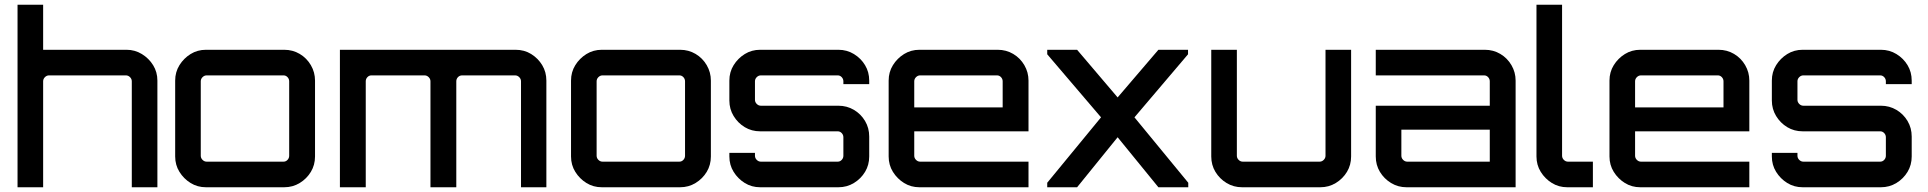

<svg xmlns="http://www.w3.org/2000/svg" viewBox="-20 -790 8133 810"><path d="M54 0V-770H162V-580H514Q549 -580 578.5 -562Q608 -544 626 -515Q644 -486 644 -450V0H536V-447Q536 -457 528.5 -464.5Q521 -472 511 -472H187Q177 -472 169.5 -464.5Q162 -457 162 -447V0Z M849 0Q813 0 784 -18Q755 -36 737 -65Q719 -94 719 -130V-450Q719 -486 737 -515Q755 -544 784 -562Q813 -580 849 -580H1179Q1215 -580 1244.5 -562.5Q1274 -545 1291.5 -515Q1309 -485 1309 -450V-130Q1309 -94 1291.5 -65Q1274 -36 1244.5 -18Q1215 0 1179 0H849ZM852 -108H1176Q1186 -108 1193 -115.5Q1200 -123 1200 -133V-447Q1200 -457 1193 -464.5Q1186 -472 1176 -472H852Q842 -472 834.5 -464.5Q827 -457 827 -447V-133Q827 -123 834.5 -115.5Q842 -108 852 -108Z M1414 0V-580H2155Q2192 -580 2221 -562Q2250 -544 2267.5 -515Q2285 -486 2285 -450V0H2178V-447Q2178 -457 2170.5 -464.5Q2163 -472 2153 -472H1930Q1919 -472 1912 -464.5Q1905 -457 1905 -447V0H1796V-447Q1796 -457 1788.5 -464.5Q1781 -472 1771 -472H1547Q1537 -472 1530 -464.5Q1523 -457 1523 -447V0Z M2519 0Q2483 0 2454 -18Q2425 -36 2407 -65Q2389 -94 2389 -130V-450Q2389 -486 2407 -515Q2425 -544 2454 -562Q2483 -580 2519 -580H2849Q2885 -580 2914.5 -562.5Q2944 -545 2961.5 -515Q2979 -485 2979 -450V-130Q2979 -94 2961.5 -65Q2944 -36 2914.5 -18Q2885 0 2849 0H2519ZM2522 -108H2846Q2856 -108 2863 -115.5Q2870 -123 2870 -133V-447Q2870 -457 2863 -464.5Q2856 -472 2846 -472H2522Q2512 -472 2504.5 -464.5Q2497 -457 2497 -447V-133Q2497 -123 2504.5 -115.5Q2512 -108 2522 -108Z M3187 0Q3151 0 3122 -18Q3093 -36 3075 -65Q3057 -94 3057 -130V-145H3165V-133Q3165 -123 3172.5 -115.5Q3180 -108 3190 -108H3514Q3524 -108 3531 -115.5Q3538 -123 3538 -133V-211Q3538 -221 3531 -228.5Q3524 -236 3514 -236H3187Q3151 -236 3122 -253.5Q3093 -271 3075 -300.5Q3057 -330 3057 -366V-450Q3057 -486 3075 -515Q3093 -544 3122 -562Q3151 -580 3187 -580H3517Q3553 -580 3582.5 -562Q3612 -544 3629.5 -515Q3647 -486 3647 -450V-435H3538V-447Q3538 -457 3531 -464.5Q3524 -472 3514 -472H3190Q3180 -472 3172.5 -464.5Q3165 -457 3165 -447V-369Q3165 -359 3172.5 -351.5Q3180 -344 3190 -344H3517Q3553 -344 3582.5 -326.5Q3612 -309 3629.5 -279.5Q3647 -250 3647 -214V-130Q3647 -94 3629.5 -65Q3612 -36 3582.5 -18Q3553 0 3517 0H3187Z M3859 0Q3823 0 3794 -18Q3765 -36 3747 -65Q3729 -94 3729 -130V-450Q3729 -486 3747 -515Q3765 -544 3794 -562Q3823 -580 3859 -580H4189Q4225 -580 4254.5 -562.5Q4284 -545 4301.5 -515Q4319 -485 4319 -450V-236H3837V-133Q3837 -123 3844.5 -115.5Q3852 -108 3862 -108H4319V0H3859ZM3837 -337H4210V-447Q4210 -457 4203 -464.5Q4196 -472 4186 -472H3862Q3852 -472 3844.5 -464.5Q3837 -457 3837 -447Z M4398 0V-19L4625 -295L4398 -561V-580H4524L4695 -379L4867 -580H4992V-561L4766 -295L4993 -19V0H4867L4695 -211L4524 0Z M5220 0Q5184 0 5154.5 -18Q5125 -36 5107.5 -65Q5090 -94 5090 -130V-580H5198V-133Q5198 -123 5205.5 -115.5Q5213 -108 5223 -108H5547Q5557 -108 5564.5 -115.5Q5572 -123 5572 -133V-580H5680V-130Q5680 -94 5662.5 -65Q5645 -36 5615.5 -18Q5586 0 5550 0H5220Z M5914 0Q5878 0 5848.5 -18Q5819 -36 5801.5 -65Q5784 -94 5784 -130V-344H6265V-447Q6265 -457 6258 -464.5Q6251 -472 6241 -472H5784V-580H6244Q6280 -580 6309.5 -562.5Q6339 -545 6356.5 -515Q6374 -485 6374 -450V0ZM5917 -108H6265V-243H5892V-133Q5892 -123 5899.5 -115.5Q5907 -108 5917 -108Z M6592 0Q6556 0 6527 -18Q6498 -36 6480 -65Q6462 -94 6462 -130V-770H6570V-133Q6570 -123 6577.5 -115.5Q6585 -108 6595 -108H6700V0H6592Z M6900 0Q6864 0 6835 -18Q6806 -36 6788 -65Q6770 -94 6770 -130V-450Q6770 -486 6788 -515Q6806 -544 6835 -562Q6864 -580 6900 -580H7230Q7266 -580 7295.5 -562.5Q7325 -545 7342.5 -515Q7360 -485 7360 -450V-236H6878V-133Q6878 -123 6885.5 -115.5Q6893 -108 6903 -108H7360V0H6900ZM6878 -337H7251V-447Q7251 -457 7244 -464.5Q7237 -472 7227 -472H6903Q6893 -472 6885.5 -464.5Q6878 -457 6878 -447Z M7585 0Q7549 0 7520 -18Q7491 -36 7473 -65Q7455 -94 7455 -130V-145H7563V-133Q7563 -123 7570.5 -115.5Q7578 -108 7588 -108H7912Q7922 -108 7929 -115.5Q7936 -123 7936 -133V-211Q7936 -221 7929 -228.5Q7922 -236 7912 -236H7585Q7549 -236 7520 -253.5Q7491 -271 7473 -300.5Q7455 -330 7455 -366V-450Q7455 -486 7473 -515Q7491 -544 7520 -562Q7549 -580 7585 -580H7915Q7951 -580 7980.5 -562Q8010 -544 8027.5 -515Q8045 -486 8045 -450V-435H7936V-447Q7936 -457 7929 -464.5Q7922 -472 7912 -472H7588Q7578 -472 7570.5 -464.5Q7563 -457 7563 -447V-369Q7563 -359 7570.5 -351.5Q7578 -344 7588 -344H7915Q7951 -344 7980.5 -326.5Q8010 -309 8027.5 -279.5Q8045 -250 8045 -214V-130Q8045 -94 8027.5 -65Q8010 -36 7980.5 -18Q7951 0 7915 0H7585Z"/></svg>

Font: Orbitron Medium
Style: Regular
Weight: 500
Designer: Matt McInerney
Foundry: The League of Moveable Type
Version: Version 2.001